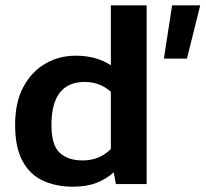

<svg xmlns="http://www.w3.org/2000/svg" viewBox="-20 -694 775 724"><path d="M255 10Q192 10 142.5 -12.5Q93 -35 65 -86.5Q37 -138 37 -223Q37 -308 68 -366Q99 -424 151 -454Q203 -484 265 -484Q343 -484 398 -448V-674H533V0H417L409 -44Q378 -17 341.5 -3.5Q305 10 255 10ZM598 -473 629 -674H735L685 -473ZM292 -89Q355 -89 398 -132V-348Q356 -385 300 -385Q174 -385 174 -223Q174 -147 205 -118Q236 -89 292 -89Z"/></svg>

Font: Kanit Medium
Style: Regular
Weight: 500
Designer: Katatrad Team
Foundry: CadsonDemak
Version: Version 2.000; ttfautohint (v1.8.3)